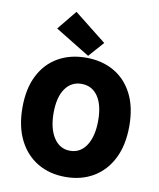

<svg xmlns="http://www.w3.org/2000/svg" viewBox="-97 -980 887 1069"><g transform="rotate(10 346.0 -446.0)"><path d="M346 12Q256 12 188 -28.5Q120 -69 82 -145Q44 -221 44 -328Q44 -435 82 -509.5Q120 -584 188 -623Q256 -662 346 -662Q436 -662 504 -623Q572 -584 610 -509.5Q648 -435 648 -328Q648 -221 610 -145Q572 -69 504 -28.5Q436 12 346 12ZM346 -136Q405 -136 438.5 -188Q472 -240 472 -328Q472 -417 438.5 -465.5Q405 -514 346 -514Q288 -514 254 -465.5Q220 -417 220 -328Q220 -240 254 -188Q288 -136 346 -136ZM354 -674 158 -794 248 -904 430 -760Z"/></g></svg>

Font: Assistant ExtraBold
Style: Regular
Weight: 800
Designer: Hebrew By Ben Nathan, Latin by Paul Hunt
Version: Version 3.000